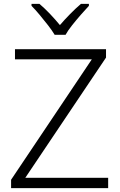

<svg xmlns="http://www.w3.org/2000/svg" viewBox="-20 -967 615 987"><path d="M536 0H37V-43L452 -662H57V-714H525V-671L110 -53H536ZM261 -788Q248 -810 227 -837Q206 -864 183.5 -891Q161 -918 142 -937V-947H183Q210 -924 237.5 -895Q265 -866 288 -838Q312 -866 340.5 -895Q369 -924 396 -947H437V-937Q419 -918 395.5 -891Q372 -864 350.5 -837Q329 -810 317 -788Z"/></svg>

Font: Noto Sans Georgian Light
Style: Regular
Weight: 300
Version: Version 2.002